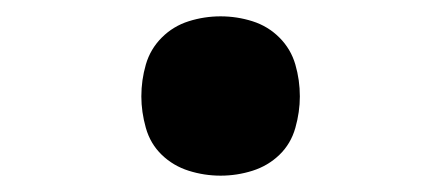

<svg xmlns="http://www.w3.org/2000/svg" viewBox="-20 -207 540 235"><path d="M250 8Q230 8 211 2Q192 -4 178 -17.5Q164 -31 158.5 -50.5Q153 -70 153 -89Q153 -109 158.5 -128Q164 -147 178 -161Q192 -175 211 -181Q230 -187 250 -187Q270 -187 289 -181Q308 -175 322 -161Q336 -147 341.5 -128Q347 -109 347 -89Q347 -70 341.5 -50.5Q336 -31 322 -17.5Q308 -4 289 2Q270 8 250 8Z"/></svg>

Font: Iosevka Custom
Style: Bold
Weight: 700
Monospace: yes
Designer: Belleve Invis
Foundry: Belleve Invis
Version: Version 30.3.3; ttfautohint (v1.8.3)